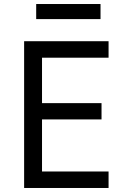

<svg xmlns="http://www.w3.org/2000/svg" viewBox="-20 -935 640 955"><path d="M100 0V-730H520V-648H189V-422H485V-341H189V-82H520V0ZM160 -840V-915H480V-840Z"/></svg>

Font: Liga JetBrainsMono Nerd Font
Style: Regular
Weight: 400
Designer: Philipp Nurullin, Konstantin Bulenkov
Foundry: JetBrains
Version: Version 2.225; ttfautohint (v1.8.3)